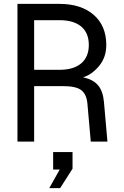

<svg xmlns="http://www.w3.org/2000/svg" viewBox="-20 -730 640 990"><path d="M70 0V-710H286Q398 -710 463 -653.5Q528 -597 528 -498Q528 -435 491.5 -390.5Q455 -346 408 -331Q459 -321 485 -291Q511 -261 516 -204L534 0H448L431 -193Q427 -243 400 -264.5Q373 -286 304 -286H156V0ZM156 -370H286Q360 -370 399 -403.5Q438 -437 438 -498Q438 -560 399 -593Q360 -626 286 -626H156ZM234 240 288 144H254V54H354V140L290 240Z"/></svg>

Font: Geist Mono
Style: Regular
Weight: 400
Monospace: yes
Designer: Basement.studio, Andrés Briganti, Mateo Zaragoza
Foundry: Basement.studio, Vercel, Andrés Briganti, Guido Ferreyra, Mateo Zaragoza
Version: Version 1.500; ttfautohint (v1.8.4.7-5d5b)